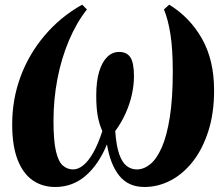

<svg xmlns="http://www.w3.org/2000/svg" viewBox="-20 -772 930 804"><path d="M211.5 11Q157 11 116.5 -17.2Q76 -45.5 53.5 -103.8Q31 -162 31 -251.5Q31 -356 66 -450.8Q101 -545.5 166.8 -623.2Q232.5 -701 324 -752.5L344 -732.5Q300 -676.5 268.5 -602Q237 -527.5 220.5 -441.8Q204 -356 204 -265.5Q204 -183 214.2 -139Q224.5 -95 243.2 -78.8Q262 -62.5 286 -62.5Q307.5 -62.5 329 -80Q350.5 -97.5 370.8 -133.2Q391 -169 408.5 -223Q395 -253.5 389 -287.5Q383 -321.5 383 -372Q383 -431.5 395.2 -472Q407.5 -512.5 429 -533.5Q450.5 -554.5 479 -554.5Q511 -554.5 526 -531.8Q541 -509 541 -452.5Q541 -415.5 532.2 -376Q523.5 -336.5 506 -297.5Q488.5 -258.5 462.5 -223Q467 -161.5 479.2 -126.5Q491.5 -91.5 510.5 -77Q529.5 -62.5 553 -62.5Q582.5 -62.5 609.5 -84.8Q636.5 -107 657.8 -155.5Q679 -204 691.2 -282Q703.5 -360 703.5 -471.5Q703.5 -567.5 693.5 -629.8Q683.5 -692 666.5 -732.5L688.5 -752.5Q775 -699.5 825.8 -610Q876.5 -520.5 876.5 -393.5Q876.5 -297.5 852.2 -222.2Q828 -147 787 -95Q746 -43 693.8 -16Q641.5 11 584.5 11Q517.5 11 479.5 -36.2Q441.5 -83.5 428 -167.5Q392.5 -82 338 -35.5Q283.5 11 211.5 11Z"/></svg>

Font: Merriweather 120pt ExtraBold
Style: Italic
Weight: 800
Italic angle: -7.8°
Version: Version 2.101